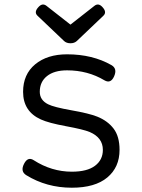

<svg xmlns="http://www.w3.org/2000/svg" viewBox="-20 -835 640 865"><path d="M84 -421.4Q84 -333 164.1 -296.9Q199.2 -280.8 277.6 -266.4Q356 -252 384.3 -240.2Q443.4 -214.8 443.4 -159.7Q443.4 -114.7 408 -88.1Q372.6 -61.5 303.7 -61.5Q212.4 -61.5 131.8 -113.3Q105.5 -130.4 88.4 -97.2Q70.8 -63 98.1 -45.9Q189.9 10.7 303.7 10.7Q408.2 10.7 463.4 -35.4Q518.6 -81.5 518.6 -159.7Q518.6 -220.2 491.9 -255.4Q465.3 -290.5 418 -309.6Q381.3 -324.2 302 -338.1Q222.7 -352.1 196.8 -365.2Q159.2 -383.8 159.2 -421.4Q159.2 -466.3 191.7 -492.2Q224.1 -518.1 282.2 -518.1Q375.5 -518.1 450.7 -473.1Q478.5 -457 493.7 -490.2Q509.8 -525.4 482.4 -541.5Q397 -590.3 282.2 -590.3Q192.9 -590.3 138.4 -545.2Q84 -500 84 -421.4ZM325.7 -649.9 445.3 -763.7Q462.9 -779.8 441.9 -802.7Q423.8 -823.2 405.3 -808.6L297.4 -724.1L189.5 -808.6Q170.9 -823.2 152.8 -802.7Q131.8 -779.8 149.4 -763.7L269 -649.9Q279.8 -640.1 297.4 -640.1Q314.9 -640.1 325.7 -649.9Z"/></svg>

Font: Courier Prime Code
Style: Regular
Weight: 400
Designer: Alan Dague-Greene
Foundry: Quote-Unquote Apps
Version: Version 3.18